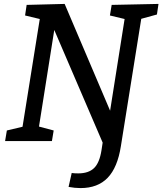

<svg xmlns="http://www.w3.org/2000/svg" viewBox="-20 -720 829 980"><path d="M789 -700 781 -646 701 -624 597 26Q580 135 529.5 187.5Q479 240 391 240Q362 240 330 234L346 163Q358 165 379 165Q432 165 460 138Q488 111 498 47L504 8L257 -567L179 -74L254 -54L245 0H6L15 -54L95 -73L183 -623L108 -641L116 -695L310 -700L542 -155L616 -623L541 -641L550 -695Z"/></svg>

Font: Bitter Pro Medium
Style: Italic
Weight: 500
Italic angle: -9°
Designer: Sol Matas, and Bitter project Authors
Foundry: Sol Matas
Version: Version 1.010